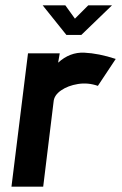

<svg xmlns="http://www.w3.org/2000/svg" viewBox="-20 -700 457 720"><path d="M23 0 85 -500H204L198 -465Q242 -505 296 -502.5Q350 -500 414 -479L347 -378Q310 -391 272.5 -385Q235 -379 209 -361Q183 -343 181 -319L142 0ZM229 -569 140 -680H225L261 -630L311 -680H400L285 -569Z"/></svg>

Font: Kulim Park
Style: Bold Italic
Weight: 700
Italic angle: -8°
Designer: Noponies / Dale Sattler
Foundry: Noponies
Version: Version 1.000; ttfautohint (v1.8.3)